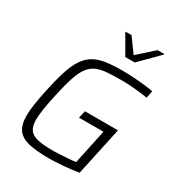

<svg xmlns="http://www.w3.org/2000/svg" viewBox="-212 -1053 1111 1198"><g transform="rotate(30 343.0 -454.0)"><path d="M320 8Q233 8 177 -4.5Q121 -17 94 -52Q67 -87 67 -155Q67 -190 74 -237Q81 -284 94 -345Q113 -436 133 -498.5Q153 -561 179 -600Q205 -639 240.5 -660Q276 -681 326.5 -688.5Q377 -696 447 -696Q483 -696 524.5 -693.5Q566 -691 604.5 -686.5Q643 -682 670 -677L660 -625Q616 -632 566 -636.5Q516 -641 484 -641Q418 -641 371.5 -638Q325 -635 292.5 -621Q260 -607 236.5 -575.5Q213 -544 195 -488Q177 -432 158 -344Q145 -284 138 -239.5Q131 -195 131 -162Q131 -114 149.5 -89Q168 -64 210 -55Q252 -46 321 -46Q343 -46 372.5 -48Q402 -50 431 -52Q460 -54 480 -57L533 -306H357L369 -359H607L532 -10Q482 -2 424 3Q366 8 320 8ZM418 -778 341 -911 342 -916H383L457 -814L571 -916H619L618 -911L486 -778Z"/></g></svg>

Font: Saira Light
Style: Italic
Weight: 300
Italic angle: -12°
Designer: Hector Gatti with collaboration of the Omnibus-Type team
Foundry: Omnibus-Type
Version: Version 1.100; ttfautohint (v1.8.3)